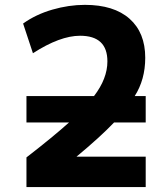

<svg xmlns="http://www.w3.org/2000/svg" viewBox="-20 -761 683 783"><path d="M87.9 -261.7V-369.1H363.3Q418 -440.4 418 -510.7Q418 -615.2 306.6 -615.2Q224.6 -615.2 114.3 -543.9L74.2 -665Q126 -702.1 193.4 -721.7Q260.7 -741.2 326.2 -741.2Q444.3 -741.2 508.3 -684.6Q572.3 -627.9 572.3 -525.4Q572.3 -436.5 529.3 -369.1H574.2V-261.7H445.3Q389.6 -203.1 292 -122.1H574.2V2H87.9V-119.1Q195.3 -202.1 261.7 -261.7Z"/></svg>

Font: Nasu
Style: Bold
Weight: 700
Designer: Ryoko NISHIZUKA (kana &amp; ideographs); Paul D. Hunt (Latin, Greek &amp; Cyrillic); Wenlong ZHANG (bopomofo); Sandoll C
Version: Version 2014.1215